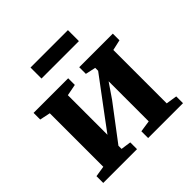

<svg xmlns="http://www.w3.org/2000/svg" viewBox="-188 -900 1063 1063"><g transform="rotate(-45 344.0 -368.0)"><path d="M32 0V-53L95.5 -63V-482L33.5 -495V-547H304.5V-495L237 -482V-172L294.5 -249.5L451 -459V-482L391 -495V-547H654V-495L592 -481V-63L656.5 -53V0H383.5V-53L451 -63V-377L392.5 -291.5L237 -86V-61.5L296.5 -53V0ZM492 -736.5V-650.5H199V-736.5Z"/></g></svg>

Font: Merriweather Text Regular
Style: Bold
Weight: 700
Designer: Eben Sorkin
Foundry: Eben Sorkin
Version: Version 2.100; ttfautohint (v1.7.19-72a1) -l 8 -r 50 -G 200 